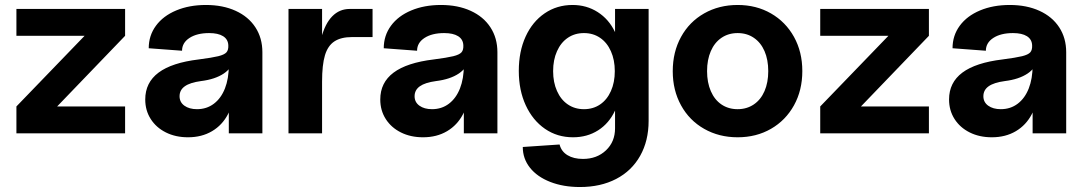

<svg xmlns="http://www.w3.org/2000/svg" viewBox="-20 -536 4357 772"><path d="M46 -108 351 -424 365 -392H46V-500H483V-392L179 -76L165 -108H483V0H46Z M564 -136Q564 -204 617.5 -244Q671 -284 779 -297Q833 -304 857.5 -310Q882 -316 890.5 -325.5Q899 -335 898 -354Q897 -378 877 -390.5Q857 -403 821 -403Q772 -403 742 -383.5Q712 -364 712 -332L578 -342Q578 -393 607 -432.5Q636 -472 688.5 -494Q741 -516 808 -516Q876 -516 927.5 -492.5Q979 -469 1007 -426Q1035 -383 1035 -326V0H900V-141L920 -180Q920 -122 897 -77.5Q874 -33 832.5 -8.5Q791 16 736 16Q686 16 647 -3.5Q608 -23 586 -57.5Q564 -92 564 -136ZM900 -273V-318L915 -298Q915 -264 880 -240.5Q845 -217 788 -210Q744 -204 723 -189Q702 -174 702 -149Q702 -125 721.5 -111Q741 -97 772 -97Q811 -97 840 -119Q869 -141 884.5 -180.5Q900 -220 900 -273Z M1140 -500H1275V-314L1257 -245Q1257 -327 1272 -384Q1287 -441 1316 -470.5Q1345 -500 1386 -500H1478V-387H1396Q1351 -387 1324.5 -369.5Q1298 -352 1286.5 -313.5Q1275 -275 1275 -208V0H1140Z M1509 -136Q1509 -204 1562.5 -244Q1616 -284 1724 -297Q1778 -304 1802.5 -310Q1827 -316 1835.5 -325.5Q1844 -335 1843 -354Q1842 -378 1822 -390.5Q1802 -403 1766 -403Q1717 -403 1687 -383.5Q1657 -364 1657 -332L1523 -342Q1523 -393 1552 -432.5Q1581 -472 1633.5 -494Q1686 -516 1753 -516Q1821 -516 1872.5 -492.5Q1924 -469 1952 -426Q1980 -383 1980 -326V0H1845V-141L1865 -180Q1865 -122 1842 -77.5Q1819 -33 1777.5 -8.5Q1736 16 1681 16Q1631 16 1592 -3.5Q1553 -23 1531 -57.5Q1509 -92 1509 -136ZM1845 -273V-318L1860 -298Q1860 -264 1825 -240.5Q1790 -217 1733 -210Q1689 -204 1668 -189Q1647 -174 1647 -149Q1647 -125 1666.5 -111Q1686 -97 1717 -97Q1756 -97 1785 -119Q1814 -141 1829.5 -180.5Q1845 -220 1845 -273Z M2082 55 2230 45Q2237 73 2261.8 88Q2286.5 103 2324 103Q2380 103 2416.5 68.5Q2453 34 2453 -20V-500H2588V-50Q2588 29.9 2554 90.5Q2520 151 2457.5 183.5Q2395 216 2312 216Q2245 216 2192.5 195.5Q2140 175 2111 138.5Q2082 102 2082 55ZM2066 -251Q2066 -329 2093.4 -388.9Q2120.7 -448.7 2170 -482.4Q2219.3 -516 2282 -516Q2338.6 -516 2383.3 -487.4Q2428 -458.9 2452.5 -407.9Q2477 -356.8 2477 -290V-210Q2477 -143 2453 -91.5Q2429 -40 2385 -12Q2341 16 2284 16Q2220.6 16 2171.3 -18Q2122 -52 2094 -112.5Q2066 -173 2066 -251ZM2452 -249.9Q2452 -295 2436.4 -329.9Q2420.9 -364.9 2392.9 -383.9Q2365 -403 2328 -403Q2291 -403 2263.1 -384Q2235.1 -365 2219.6 -330.1Q2204 -295.3 2204 -250.1Q2204 -205 2219.6 -170.1Q2235.1 -135.1 2263.1 -116.1Q2291 -97 2328 -97Q2365 -97 2392.9 -116Q2420.9 -135 2436.4 -169.9Q2452 -204.7 2452 -249.9Z M2685 -249.6Q2685 -327.1 2718.4 -387.7Q2751.8 -448.4 2811.4 -482.2Q2871 -516 2946 -516Q3021 -516 3080 -482Q3139 -448 3172.5 -387.7Q3206 -327.3 3206 -250.2Q3206 -173 3172.5 -112.5Q3139 -52 3080 -18Q3021 16 2946 16Q2871 16 2811.4 -17.9Q2751.8 -51.7 2718.4 -112.4Q2685 -173 2685 -249.6ZM3069 -249.8Q3069 -296 3054 -330.5Q3039 -365 3011 -384Q2983.1 -403 2946 -403Q2909 -403 2881 -384Q2853 -365 2838 -330.3Q2823 -295.7 2823 -250Q2823 -204.3 2838.1 -169.5Q2853.2 -134.6 2881.1 -115.8Q2909 -97 2945.8 -97Q2982.6 -97 3010.8 -116Q3039 -135 3054 -169.7Q3069 -204.3 3069 -249.8Z M3278 -108 3583 -424 3597 -392H3278V-500H3715V-392L3411 -76L3397 -108H3715V0H3278Z M3796 -136Q3796 -204 3849.5 -244Q3903 -284 4011 -297Q4065 -304 4089.5 -310Q4114 -316 4122.5 -325.5Q4131 -335 4130 -354Q4129 -378 4109 -390.5Q4089 -403 4053 -403Q4004 -403 3974 -383.5Q3944 -364 3944 -332L3810 -342Q3810 -393 3839 -432.5Q3868 -472 3920.5 -494Q3973 -516 4040 -516Q4108 -516 4159.5 -492.5Q4211 -469 4239 -426Q4267 -383 4267 -326V0H4132V-141L4152 -180Q4152 -122 4129 -77.5Q4106 -33 4064.5 -8.5Q4023 16 3968 16Q3918 16 3879 -3.5Q3840 -23 3818 -57.5Q3796 -92 3796 -136ZM4132 -273V-318L4147 -298Q4147 -264 4112 -240.5Q4077 -217 4020 -210Q3976 -204 3955 -189Q3934 -174 3934 -149Q3934 -125 3953.5 -111Q3973 -97 4004 -97Q4043 -97 4072 -119Q4101 -141 4116.5 -180.5Q4132 -220 4132 -273Z"/></svg>

Font: Uncut Sans Variable
Style: Regular
Weight: 400
Designer: Kasper Nordkvist
Foundry: UNCUT.wtf
Version: Version 1.303;Glyphs 3.1.2 (3151)